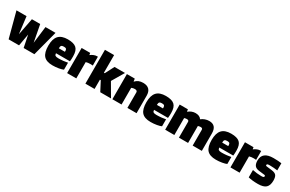

<svg xmlns="http://www.w3.org/2000/svg" viewBox="154 -1960 4940 3266"><g transform="rotate(30 2624.5 -327.0)"><path d="M569 -494H766L636 0H425L377 -237L335 0H130L-1 -494H197L238 -162L302 -494H465L528 -162Z M1204 -161V-24Q1176 -10 1117.5 0.5Q1059 11 996 11Q875 11 821.5 -49.5Q768 -110 768 -246Q768 -379 825.5 -441.5Q883 -504 1005 -504Q1123 -504 1174 -457.5Q1225 -411 1225 -299Q1225 -265 1224 -244.5Q1223 -224 1220 -198H946Q947 -166 964 -154.5Q981 -143 1025 -143Q1073 -143 1123.5 -148.5Q1174 -154 1204 -161ZM1007 -362Q973 -362 959.5 -348.5Q946 -335 946 -295H1065V-318Q1063 -344 1051.5 -353Q1040 -362 1007 -362Z M1459 0H1279V-494H1447L1453 -456H1455Q1486 -479 1516.5 -491Q1547 -503 1576 -503H1593V-329Q1570 -331 1562.5 -331.5Q1555 -332 1547 -332Q1522 -332 1500 -329Q1478 -326 1459 -320Z M1818 -182V0H1638V-665H1818V-318H1834L1925 -494H2131L1991 -257L2141 0H1930L1835 -182Z M2348 0H2168V-494H2323L2330 -442H2334Q2364 -474 2400 -489Q2436 -504 2485 -504Q2563 -504 2603 -463Q2643 -422 2643 -342V0H2463V-305Q2463 -323 2450.5 -332.5Q2438 -342 2413 -342Q2396 -342 2380 -338.5Q2364 -335 2348 -328Z M3130 -161V-24Q3102 -10 3043.5 0.5Q2985 11 2922 11Q2801 11 2747.5 -49.5Q2694 -110 2694 -246Q2694 -379 2751.5 -441.5Q2809 -504 2931 -504Q3049 -504 3100 -457.5Q3151 -411 3151 -299Q3151 -265 3150 -244.5Q3149 -224 3146 -198H2872Q2873 -166 2890 -154.5Q2907 -143 2951 -143Q2999 -143 3049.5 -148.5Q3100 -154 3130 -161ZM2933 -362Q2899 -362 2885.5 -348.5Q2872 -335 2872 -295H2991V-318Q2989 -344 2977.5 -353Q2966 -362 2933 -362Z M3385 0H3205V-494H3366L3373 -452H3377Q3405 -477 3440.5 -490.5Q3476 -504 3513 -504Q3554 -504 3583 -491Q3612 -478 3629 -452H3633Q3662 -476 3701.5 -490Q3741 -504 3783 -504Q3854 -504 3889.5 -463.5Q3925 -423 3925 -342V0H3745V-308Q3745 -326 3735.5 -334Q3726 -342 3705 -342Q3693 -342 3680 -339.5Q3667 -337 3655 -333V0H3475V-308Q3475 -326 3465 -334Q3455 -342 3434 -342Q3422 -342 3409.5 -339.5Q3397 -337 3385 -333Z M4412 -161V-24Q4384 -10 4325.5 0.5Q4267 11 4204 11Q4083 11 4029.5 -49.5Q3976 -110 3976 -246Q3976 -379 4033.5 -441.5Q4091 -504 4213 -504Q4331 -504 4382 -457.5Q4433 -411 4433 -299Q4433 -265 4432 -244.5Q4431 -224 4428 -198H4154Q4155 -166 4172 -154.5Q4189 -143 4233 -143Q4281 -143 4331.5 -148.5Q4382 -154 4412 -161ZM4215 -362Q4181 -362 4167.5 -348.5Q4154 -335 4154 -295H4273V-318Q4271 -344 4259.5 -353Q4248 -362 4215 -362Z M4667 0H4487V-494H4655L4661 -456H4663Q4694 -479 4724.5 -491Q4755 -503 4784 -503H4801V-329Q4778 -331 4770.5 -331.5Q4763 -332 4755 -332Q4730 -332 4708 -329Q4686 -326 4667 -320Z M5053 -365Q5018 -365 5006 -360Q4994 -355 4994 -340Q4994 -332 4998.5 -328Q5003 -324 5012 -323L5118 -310Q5184 -302 5208.5 -271Q5233 -240 5233 -170Q5233 -76 5186.5 -32.5Q5140 11 5031 11Q4972 11 4922.5 5.5Q4873 0 4841 -9V-153Q4881 -144 4926 -139Q4971 -134 5011 -134Q5045 -134 5056.5 -140Q5068 -146 5068 -163Q5068 -169 5064 -173.5Q5060 -178 5052 -179L4935 -193Q4877 -201 4851.5 -234Q4826 -267 4826 -333Q4826 -419 4880.5 -461.5Q4935 -504 5043 -504Q5092 -504 5132 -501.5Q5172 -499 5202 -494V-354Q5168 -359 5128 -362Q5088 -365 5053 -365Z"/></g></svg>

Font: Blinker ExtraBold
Style: Regular
Weight: 800
Designer: Juergen Huber
Foundry: supertype
Version: Version 1.017;hotconv 1.0.117;makeotfexe 2.5.65602